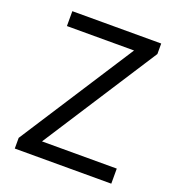

<svg xmlns="http://www.w3.org/2000/svg" viewBox="-133 -840 869 946"><g transform="rotate(20 301.5 -366.5)"><path d="M50 0H556V-79H164L551 -678V-733H85V-655H437L50 -56Z"/></g></svg>

Font: Source Han Sans KR
Style: Regular
Weight: 400
Designer: Ryoko NISHIZUKA 西塚涼子 (kana, bopomofo & ideographs); Paul D. Hunt (Latin, Greek & Cyrillic); Sandoll Communications 산돌커뮤니
Foundry: Adobe
Version: Version 2.004;hotconv 1.0.118;makeotfexe 2.5.65603